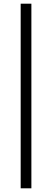

<svg xmlns="http://www.w3.org/2000/svg" viewBox="-20 -770 281 1040"><path d="M92 250V-750H150V250Z"/></svg>

Font: Mada
Style: Regular
Weight: 400
Designer: Khaled Hosny
Version: Version 1.5